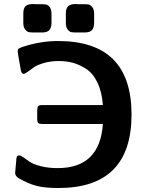

<svg xmlns="http://www.w3.org/2000/svg" viewBox="-20 -923 743 965"><path d="M56.2 -53.2Q56.2 -56.2 56.6 -59.6Q57.1 -63 58.1 -76.9Q59.1 -90.8 61 -108.9Q61 -109.9 61.5 -114.5Q62 -119.1 62 -121.1Q62 -123 62.5 -127Q63 -130.9 64 -132.8Q64.9 -134.8 66.4 -137.5Q67.9 -140.1 70.6 -141.1Q73.2 -142.1 76.2 -142.1Q84 -142.1 97.9 -132.1Q111.8 -122.1 128.9 -110.1Q146 -98.1 183.6 -88.1Q221.2 -78.1 270 -78.1Q481.9 -78.1 497.1 -299.8H194.8Q177.7 -299.8 172.4 -304.4Q167 -309.1 167 -327.1V-366.2Q167 -383.3 171.4 -389.2Q175.8 -395 193.8 -395H497.1Q492.2 -461.9 469.5 -508.5Q446.8 -555.2 412.4 -577.1Q377.9 -599.1 345.5 -607.7Q313 -616.2 274.9 -616.2Q233.9 -616.2 200 -606.2Q166 -596.2 149.4 -584Q132.8 -571.8 118.9 -561.8Q105 -551.8 99.1 -551.8Q96.2 -551.8 93 -554Q89.8 -556.2 88.4 -559.1Q86.9 -562 85.9 -564.9Q85 -567.9 84 -570.8V-574.2Q68.8 -659.2 68.8 -664.1Q68.8 -673.8 73.5 -678Q78.1 -682.1 92.8 -687Q181.6 -716.8 272.9 -716.8Q641.1 -716.8 641.1 -347.2Q641.1 22 273.9 22Q209 22 167 12Q125 2 73.2 -27.8Q56.2 -39.1 56.2 -53.2ZM97.2 -807.1V-855Q97.2 -883.8 110.1 -893.3Q123 -902.8 146 -902.8Q147.9 -902.8 153.1 -902.3Q158.2 -901.9 160.2 -901.9H187Q203.1 -901.9 212.6 -899.9Q222.2 -897.9 230.5 -886.5Q238.8 -875 238.8 -853V-810.1Q238.8 -784.2 228.3 -772Q217.8 -759.8 190.9 -759.8H148.9Q133.8 -759.8 125 -761.5Q116.2 -763.2 106.7 -774.7Q97.2 -786.1 97.2 -807.1ZM311 -807.1V-855Q311 -881.8 323 -892.3Q335 -902.8 359.9 -902.8Q361.8 -902.8 366.9 -902.3Q372.1 -901.9 374 -901.9H400.9Q417 -901.9 425.5 -900.4Q434.1 -898.9 443.6 -887.5Q453.1 -876 453.1 -853V-810.1Q453.1 -784.2 442.6 -772Q432.1 -759.8 404.8 -759.8H361.8Q346.7 -759.8 337.9 -761.5Q329.1 -763.2 320.1 -774.7Q311 -786.1 311 -807.1Z"/></svg>

Font: CMU Sans Serif
Style: Bold
Weight: 700
Version: Version 0.7.0